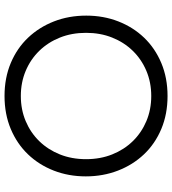

<svg xmlns="http://www.w3.org/2000/svg" viewBox="24 -774 760 848"><g transform="rotate(-90 404.0 -350.0)"><path d="M404 -62Q344 -62 293 -83.5Q242 -105 204.5 -143.5Q167 -182 146 -234.5Q125 -287 125 -350Q125 -413 146 -465.5Q167 -518 204.5 -556.5Q242 -595 293 -616.5Q344 -638 404 -638Q464 -638 515 -616.5Q566 -595 603.5 -556.5Q641 -518 662 -465.5Q683 -413 683 -350Q683 -287 662 -234.5Q641 -182 603.5 -143.5Q566 -105 515 -83.5Q464 -62 404 -62ZM404 10Q484 10 549.5 -17.5Q615 -45 661.5 -93.5Q708 -142 733.5 -207.5Q759 -273 759 -349Q759 -426 733.5 -491.5Q708 -557 661.5 -606Q615 -655 549.5 -682.5Q484 -710 404 -710Q324 -710 258.5 -682.5Q193 -655 146.5 -606.5Q100 -558 74.5 -492.5Q49 -427 49 -351Q49 -275 74.5 -209Q100 -143 146.5 -94Q193 -45 258.5 -17.5Q324 10 404 10Z"/></g></svg>

Font: Tilda Sans VF
Style: Regular
Weight: 400
Designer: ParaType Ltd
Foundry: ParaType Ltd
Version: Version 1.010